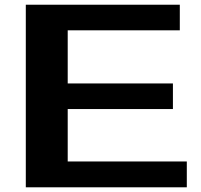

<svg xmlns="http://www.w3.org/2000/svg" viewBox="-20 -797 855 817"><path d="M89.8 0V-776.9H745.1V-668H268.1V-441.9H715.8V-333H268.1V-109.9H774.9V0Z"/></svg>

Font: Sporting Grotesque
Style: Bold
Weight: 700
Designer: Lucas LE BIHAN
Foundry: Lucas LE BIHAN
Version: Version 2.002;PS 2.2;hotconv 1.0.88;makeotf.lib2.5.647800